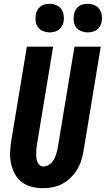

<svg xmlns="http://www.w3.org/2000/svg" viewBox="-20 -980 556 1008"><path d="M207 8Q177 8 148 1Q119 -6 96 -23Q73 -40 59 -65Q45 -90 38.5 -119Q32 -148 33 -178.5Q34 -209 39 -240L121 -735H259L174 -221Q172 -209 171 -197.5Q170 -186 170 -174.5Q170 -163 171 -152Q172 -141 176 -131Q180 -121 188 -113.5Q196 -106 208 -106Q219 -106 230 -111Q241 -116 249.5 -124.5Q258 -133 263.5 -143.5Q269 -154 273 -165Q277 -176 279.5 -187Q282 -198 284 -209L371 -735H509L419 -190Q415 -165 407.5 -140Q400 -115 386 -91.5Q372 -68 352.5 -48.5Q333 -29 309 -16Q285 -3 259 2.5Q233 8 207 8ZM440 -810Q423 -810 406.5 -816.5Q390 -823 380 -836.5Q370 -850 367.5 -867.5Q365 -885 368 -903Q370 -915 376 -926.5Q382 -938 392.5 -946Q403 -954 415.5 -957Q428 -960 441 -960Q458 -960 474.5 -953.5Q491 -947 501 -933.5Q511 -920 514 -902.5Q517 -885 514 -867Q512 -855 505.5 -843.5Q499 -832 488.5 -824Q478 -816 465.5 -813Q453 -810 440 -810ZM240 -810Q223 -810 206.5 -816.5Q190 -823 180 -836.5Q170 -850 167.5 -867.5Q165 -885 168 -903Q170 -915 176 -926.5Q182 -938 192.5 -946Q203 -954 215.5 -957Q228 -960 241 -960Q258 -960 274.5 -953.5Q291 -947 301 -933.5Q311 -920 314 -902.5Q317 -885 314 -867Q312 -855 305.5 -843.5Q299 -832 288.5 -824Q278 -816 265.5 -813Q253 -810 240 -810Z"/></svg>

Font: Iosevka Term Curly Heavy
Style: Italic
Weight: 900
Italic angle: -9°
Designer: Belleve Invis
Foundry: Belleve Invis
Version: Version 32.3.0